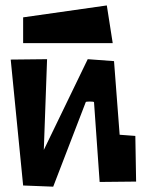

<svg xmlns="http://www.w3.org/2000/svg" viewBox="-20 -701 551 717"><path d="M66.4 -636.2 378.9 -680.7 400.9 -540H66.4ZM300.3 -319.8 178.7 -3.9 66.4 -8.3 20 -478.5 155.8 -480 143.6 -141.1 307.6 -480 405.8 -472.7 426.8 -197.8 485.4 -193.4 488.3 -22.9 352.1 -21.5 331.1 -319.3Q330.6 -321.8 315.9 -321.8Q301.3 -321.8 300.3 -319.8Z"/></svg>

Font: Some Time Later
Style: Regular
Weight: 400
Version: Version 003.300